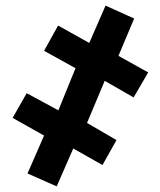

<svg xmlns="http://www.w3.org/2000/svg" viewBox="-20 -657 571 684"><path d="M356 -637 458 -591 402 -458 508 -399 456 -310 353 -369 290 -219 395 -158 345 -69 241 -128 182 7 78 -39 137 -174 25 -237 75 -325 188 -264 249 -414 137 -476 187 -566 298 -504Z"/></svg>

Font: Noto Sans Display SemiCondensed Extra
Style: Regular
Weight: 800
Width: 4
Designer: Monotype Design Team
Foundry: Monotype Imaging Inc.
Version: Version 1.900